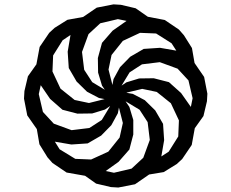

<svg xmlns="http://www.w3.org/2000/svg" viewBox="-20 -796 1040 863"><path d="M451.2 -392.6 394.5 -426.8 358.4 -482.4 348.6 -562.5 377.9 -642.6 430.7 -691.4 509.8 -710 548.8 -702.1 486.3 -658.2 438.5 -603.5 419.9 -535.2 420.9 -469.7 438.5 -411.1ZM296.9 -638.7 284.2 -563.5 289.1 -490.2 324.2 -429.7 371.1 -383.8 424.8 -355.5 450.2 -350.6 379.9 -333 315.4 -346.7 252 -397.5 215.8 -474.6 218.8 -546.9 261.7 -615.2ZM544.9 -339.8H545.9L607.4 -302.7L643.6 -247.1L653.3 -167L624 -86.9L571.3 -38.1L492.2 -19.5L455.1 -27.3L512.7 -68.4L561.5 -124L579.1 -191.4V-256.8L561.5 -315.4ZM705.1 -92.8 717.8 -166 712.9 -239.3 677.7 -299.8 630.9 -345.7 577.1 -374 548.8 -378.9 549.8 -379.9 619.1 -396.5 684.6 -382.8 748 -332 784.2 -254.9 781.2 -182.6 738.3 -114.3ZM474.6 -319.3V-318.4L437.5 -256.8L381.8 -220.7L301.8 -210.9L221.7 -240.2L172.9 -293L154.3 -373L163.1 -413.1L205.1 -351.6L260.7 -302.7L328.1 -285.2L394.5 -286.1L452.1 -303.7ZM226.6 -159.2 300.8 -146.5 374 -151.4 434.6 -186.5 480.5 -233.4 509.8 -287.1 514.6 -312.5 532.2 -243.2 517.6 -177.7 466.8 -114.3 389.6 -79.1 318.4 -82 248 -125ZM526.4 -411.1 562.5 -470.7 618.2 -506.8 698.2 -516.6 778.3 -487.3 827.1 -434.6 845.7 -354.5 837.9 -315.4 793.9 -377.9 739.3 -426.8 670.9 -444.3 605.5 -443.4 547.9 -425.8ZM772.5 -568.4 699.2 -581.1 626 -576.2 565.4 -541 519.5 -494.1 490.2 -440.4 485.4 -414.1 467.8 -483.4 481.4 -548.8 532.2 -612.3 609.4 -648.4 681.6 -645.5 751 -601.6ZM784.2 -663.1 720.7 -706.1 644.5 -720.7 589.8 -758.8 523.4 -774.4 490.2 -776.4 415 -761.7 353.5 -719.7 283.2 -707 225.6 -670.9 201.2 -648.4 158.2 -585 143.6 -506.8 105.5 -453.1 89.8 -386.7 87.9 -352.5 102.5 -277.3 145.5 -215.8 157.2 -147.5 193.4 -88.9 215.8 -63.5 279.3 -20.5 362.3 -5.9 412.1 29.3 478.5 44.9 511.7 46.9 586.9 32.2 650.4 -11.7 715.8 -22.5 774.4 -58.6 798.8 -81.1 841.8 -144.5 855.5 -219.7 894.5 -274.4 910.2 -340.8 912.1 -375 897.5 -450.2 854.5 -512.7 842.8 -580.1 806.6 -637.7Z"/></svg>

Font: MaokenAssortedSans-TC
Style: Regular
Weight: 500
Version: Version 0.83